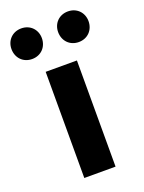

<svg xmlns="http://www.w3.org/2000/svg" viewBox="-179 -778 633 843"><g transform="rotate(-20 138.0 -356.0)"><path d="M-42 -641C-42 -600 -13 -569 29 -569C71 -569 100 -600 100 -641C100 -681 71 -712 29 -712C-13 -712 -42 -681 -42 -641ZM176 -641C176 -600 205 -569 247 -569C289 -569 318 -600 318 -641C318 -681 289 -712 247 -712C205 -712 176 -681 176 -641ZM65 -496V0H211V-496Z"/></g></svg>

Font: Cambridge Sans Bold
Style: Regular
Weight: 700
Version: Version 2.020;PS 002.020;hotconv 1.0.88;makeotf.lib2.5.64775